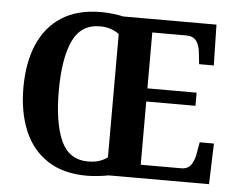

<svg xmlns="http://www.w3.org/2000/svg" viewBox="-52 -787 1056 859"><g transform="rotate(5 476.0 -357.5)"><path d="M368 10Q262 10 191.5 -36Q121 -82 86 -165Q51 -248 51 -359Q51 -470 86 -552Q121 -634 191.5 -679.5Q262 -725 369 -725Q393 -725 420.5 -722Q448 -719 468 -714H887L891 -531H825L820 -577Q817 -614 802.5 -634Q788 -654 757 -654H604V-403H825V-344H604V-60H786Q816 -60 830.5 -81.5Q845 -103 850 -137L858 -183H922L916 0H465Q445 4 418 7Q391 10 368 10ZM368 -54Q395 -54 416 -60.5Q437 -67 455 -80V-634Q439 -646 417.5 -653.5Q396 -661 369 -661Q283 -661 246.5 -581.5Q210 -502 210 -358Q210 -214 246 -134Q282 -54 368 -54Z"/></g></svg>

Font: Noto Serif Tamil SemiCondensed
Style: Bold Italic
Weight: 700
Width: 4
Italic angle: -12°
Designer: Indian Type Foundry, Tom Grace, and the Monotype Design Team
Foundry: Monotype Imaging Inc.
Version: Version 2.003; ttfautohint (v1.8.4.7-5d5b)